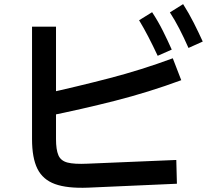

<svg xmlns="http://www.w3.org/2000/svg" viewBox="-20 -872 1040 929"><path d="M833 -98 836 17 406 36Q305 40 246 18.5Q187 -3 161 -55.5Q135 -108 135 -199V-743H251V-199Q251 -148 262.5 -121Q274 -94 306.5 -85.5Q339 -77 403 -80ZM205 -309 190 -417Q353 -453 509 -493.5Q665 -534 816 -590L857 -484Q700 -426 537 -384.5Q374 -343 205 -309ZM892 -640Q869 -692 847.5 -733.5Q826 -775 802 -812L866 -852Q894 -808 917.5 -761.5Q941 -715 961 -671ZM743 -602Q719 -653 697.5 -694.5Q676 -736 653 -774L716 -813Q745 -769 768 -723Q791 -677 811 -632Z"/></svg>

Font: Murecho Thin Medium
Style: Regular
Weight: 500
Version: Version 1.010